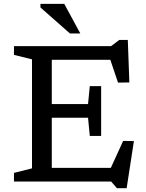

<svg xmlns="http://www.w3.org/2000/svg" viewBox="-20 -936 753 990"><path d="M501.5 -492V-363.5V-235H443L434 -329H187.5V-399.5H434L443 -492ZM647 -511 588.5 -510 537.5 -661.5 574 -627.5H187.5V-698H552.5L595 -730H639ZM535.5 -35.5 615 -209.5 670.5 -208.5 633 34.5H583L553 0H187.5V-70.5H567ZM52 0V-44.5L145 -68V-630L52 -653V-698H247V0ZM394 -763.5H340.5L188.5 -897.5V-916H311.5Z"/></svg>

Font: Newsreader 9pt
Style: Regular
Weight: 400
Designer: Hugues Gentile
Foundry: Production Type
Version: Version 1.003